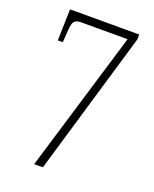

<svg xmlns="http://www.w3.org/2000/svg" viewBox="-135 -791 699 869"><g transform="rotate(20 214.5 -357.0)"><path d="M137 0H179L383 -691V-714H50L46 -563H70L74 -620C77 -667 86 -676 120 -676H341Z"/></g></svg>

Font: Noto Serif Lao ExtraCondensed ExtraLight
Style: Regular
Weight: 200
Width: 2
Designer: Monotype Design Team
Foundry: Monotype Imaging Inc.
Version: Version 2.003